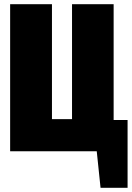

<svg xmlns="http://www.w3.org/2000/svg" viewBox="-20 -716 624 909"><path d="M518 -148H584V173H456L438 0H28V-696H226V-152H321V-696H518Z"/></svg>

Font: Fira Sans Extra Condensed Black
Style: Regular
Weight: 900
Width: 1
Designer: Carrois Corporate & Edenspiekermann AG
Foundry: Carrois Corporate GbR & Edenspiekermann AG
Version: Version 4.203